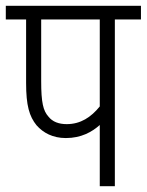

<svg xmlns="http://www.w3.org/2000/svg" viewBox="-20 -642 506 662"><path d="M376 -575H466V-622H0V-575H70V-356C70 -278 81 -241 106 -210C129 -184 162 -166 207 -166C260 -166 297 -187 324 -211V0H376ZM324 -575V-275C294 -238 258 -214 210 -214C183 -214 161 -222 147 -240C129 -260 122 -288 122 -362V-575Z"/></svg>

Font: Noto Sans Condensed Light
Style: Italic
Weight: 300
Width: 3
Italic angle: -12°
Designer: Monotype Design Team
Foundry: Monotype Imaging Inc.
Version: Version 2.013